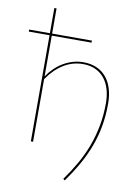

<svg xmlns="http://www.w3.org/2000/svg" viewBox="-117 -784 741 1021"><g transform="rotate(10 254.0 -273.5)"><path d="M104 -353Q121 -378 142.2 -398.5Q163.5 -419 188 -433.2Q212.5 -447.5 239.5 -455.2Q266.5 -463 295 -463Q336 -463 367.2 -449Q398.5 -435 419.5 -409.5Q440.5 -384 451.2 -348.2Q462 -312.5 462 -269Q462 -204.5 451.8 -147Q441.5 -89.5 421.5 -35.8Q401.5 18 372.2 69.5Q343 121 305.5 173L296.5 166.5Q331 118.5 359.5 68.8Q388 19 408 -34.2Q428 -87.5 439 -145.8Q450 -204 450 -269Q450 -310 440 -343.8Q430 -377.5 410.5 -401.8Q391 -426 362 -439.5Q333 -453 295 -453Q237.5 -453 189 -422.5Q140.5 -392 104 -338V0H92V-573H-20V-584H92V-720H104V-584H319V-573H104Z"/></g></svg>

Font: Lato 2
Style: Regular
Weight: 100
Designer: Lukasz Dziedzic with Adam Twardoch and Botio Nikoltchev
Foundry: tyPoland Lukasz Dziedzic
Version: Version 2.015; 2015-08-06; http://www.latofonts.com/